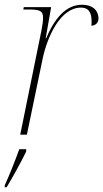

<svg xmlns="http://www.w3.org/2000/svg" viewBox="-33 -566 434 807"><path d="M142 -442 52 0H80L146 -318C166 -414 222 -534 307 -534C334 -534 352 -521 352 -476C352 -470 352 -464 351 -458C367 -458 381 -470 381 -488C381 -514 365 -546 311 -546C243 -546 195 -486 161 -405H159L182 -536H67L65 -526H86C132 -526 148 -522 148 -491C148 -479 146 -463 142 -442ZM-13 213V221H-5C18 183 57 113 77 71V61H48C31 109 6 171 -13 213Z"/></svg>

Font: Noto Serif Display Thin
Style: Italic
Weight: 100
Italic angle: -12°
Designer: Monotype Design Team
Foundry: Monotype Imaging Inc.
Version: Version 2.009